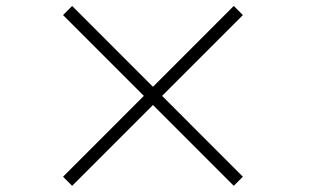

<svg xmlns="http://www.w3.org/2000/svg" viewBox="-20 -678 1040 638"><path d="M219.7 -60.5 189.5 -90.8 458 -359.4 189.5 -627.9 219.7 -658.2 488.3 -389.6 756.8 -658.2 787.1 -627.9 518.6 -359.4 787.1 -90.8 756.8 -60.5 488.3 -329.1Z"/></svg>

Font: Bpmf Zihi Only R
Style: R
Weight: 400
Foundry: But Ko
Version: Version 1.320